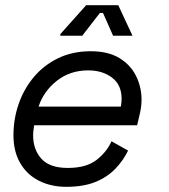

<svg xmlns="http://www.w3.org/2000/svg" viewBox="-20 -708 652 742"><path d="M236 14Q177 14 130.5 -9.5Q84 -33 58 -78Q32 -123 32 -185Q32 -248 52 -306Q72 -364 110.5 -410Q149 -456 204.5 -483Q260 -510 331 -510Q398 -510 441.5 -483.5Q485 -457 506 -414Q527 -371 527 -323Q527 -297 521 -271L510 -224H112Q111 -216 109.5 -206Q108 -196 108 -185Q108 -130 140 -94.5Q172 -59 242 -59Q313 -59 352.5 -89.5Q392 -120 411 -162L475 -126Q456 -87 425 -55Q394 -23 348 -4.5Q302 14 236 14ZM129 -296H447Q450 -313 450 -326Q450 -380 413 -408Q376 -436 321 -436Q251 -436 200 -396Q149 -356 129 -296ZM213 -570V-576L313 -688H437L492 -570H417L378 -658H366L298 -570Z"/></svg>

Font: Space Mono
Style: Italic
Weight: 400
Italic angle: -12°
Monospace: yes
Designer: Colophon Foundry + Benjamin Critton
Foundry: Colophon Foundry & Benjamin Critton
Version: Version 1.003; ttfautohint (v1.8.4.7-5d5b)